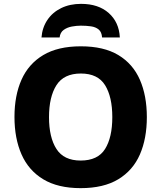

<svg xmlns="http://www.w3.org/2000/svg" viewBox="-20 -965 836 995"><path d="M741 -358Q741 -247 705 -164.5Q669 -82 593 -36Q517 10 398 10Q280 10 204 -36Q128 -82 91.5 -165Q55 -248 55 -359Q55 -470 91.5 -552Q128 -634 204 -679.5Q280 -725 399 -725Q518 -725 593.5 -679.5Q669 -634 705 -551.5Q741 -469 741 -358ZM234 -358Q234 -253 272.5 -193Q311 -133 398 -133Q487 -133 524.5 -193Q562 -253 562 -358Q562 -463 524.5 -523.5Q487 -584 399 -584Q311 -584 272.5 -523.5Q234 -463 234 -358ZM400 -945Q490 -945 543.5 -897.5Q597 -850 601 -771H509Q507 -799 491.5 -812Q476 -825 451.5 -828.5Q427 -832 399 -832Q377 -832 352.5 -827.5Q328 -823 310 -810Q292 -797 289 -771H195Q199 -822 225.5 -861.5Q252 -901 297 -923Q342 -945 400 -945Z"/></svg>

Font: Noto Sans ExtraBold
Style: Regular
Weight: 800
Designer: Monotype Design Team
Foundry: Monotype Imaging Inc.
Version: Version 2.007